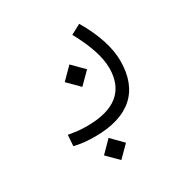

<svg xmlns="http://www.w3.org/2000/svg" viewBox="-157 -419 899 931"><g transform="rotate(-30 293.0 47.0)"><path d="M205.6 222.7C395.5 222.7 494.6 133.8 494.6 -34.7C494.6 -108.9 466.3 -196.3 411.1 -289.6L355.5 -259.8C406.2 -168 430.7 -91.3 430.7 -31.2C430.7 96.2 350.6 159.2 197.8 159.2C155.8 159.2 130.9 155.3 94.2 148.9L89.8 210C124 218.8 160.2 222.7 205.6 222.7ZM271.5 -17.1 334 -79.6 271.5 -142.6 209 -79.6ZM257.8 384.8 319.3 323.2 257.8 260.7 196.3 323.2Z"/></g></svg>

Font: Cascadia Code Light
Style: Regular
Weight: 300
Monospace: yes
Designer: Aaron Bell
Foundry: Saja Typeworks
Version: Version 2404.023